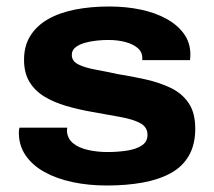

<svg xmlns="http://www.w3.org/2000/svg" viewBox="-20 -559 660 591"><path d="M309 12Q252 12 203 1.5Q154 -9 117 -29.5Q80 -50 59 -80.5Q38 -111 38 -151Q38 -155 38.5 -159Q39 -163 40 -166H187Q187 -165 186.5 -162Q186 -159 186 -157Q187 -133 204.5 -118.5Q222 -104 250.5 -97.5Q279 -91 311 -91Q340 -91 368.5 -95Q397 -99 415.5 -110.5Q434 -122 434 -144Q434 -168 411.5 -180Q389 -192 350 -199Q311 -206 261 -215Q221 -222 183.5 -233Q146 -244 117 -261.5Q88 -279 71 -306.5Q54 -334 54 -375Q54 -418 73.5 -449Q93 -480 128 -500Q163 -520 211 -529.5Q259 -539 316 -539Q368 -539 413 -529.5Q458 -520 492.5 -501Q527 -482 546.5 -454.5Q566 -427 566 -391Q566 -386 565.5 -381Q565 -376 565 -374H418V-380Q418 -399 404 -411Q390 -423 366.5 -429.5Q343 -436 313 -436Q297 -436 277.5 -434Q258 -432 240.5 -427Q223 -422 212 -413Q201 -404 201 -390Q201 -371 220.5 -361Q240 -351 272.5 -345Q305 -339 342 -331Q386 -324 428.5 -314.5Q471 -305 505.5 -288.5Q540 -272 560.5 -242Q581 -212 581 -163Q581 -114 561.5 -80Q542 -46 505.5 -26Q469 -6 419 3Q369 12 309 12Z"/></svg>

Font: Archivo SemiExpanded
Style: Bold
Weight: 700
Width: 6
Designer: Hector Gatti
Foundry: Omnibus-Type
Version: Version 2.001